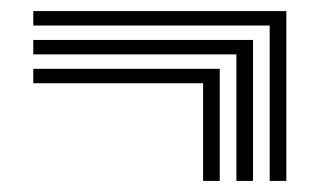

<svg xmlns="http://www.w3.org/2000/svg" viewBox="-20 -530 576 346"><path d="M496 -204H466V-484H40V-510H496ZM436 -204H406V-432H40V-458H436ZM376 -204H346V-380H40V-406H376Z"/></svg>

Font: Big Shoulders Inline Text Black
Style: Regular
Weight: 900
Designer: Patric King
Foundry: XO Type Co
Version: Version 1.000